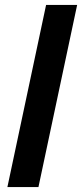

<svg xmlns="http://www.w3.org/2000/svg" viewBox="-20 -759 333 779"><path d="M167 -739H293L136 0H10Z"/></svg>

Font: Prompt Medium
Style: Italic
Weight: 500
Italic angle: -12°
Designer: Katatrad Team
Foundry: CadsonDemak
Version: Version 1.001